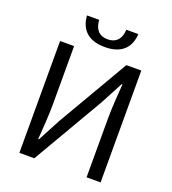

<svg xmlns="http://www.w3.org/2000/svg" viewBox="-164 -1062 1061 1184"><g transform="rotate(20 366.5 -469.5)"><path d="M371 -793C495 -793 535 -864 539 -939H460C458 -887 434 -844 371 -844C308 -844 285 -887 282 -939H202C207 -864 247 -793 371 -793ZM100 0H198L469 -465L548 -614H553C548 -540 541 -462 541 -385V0H633V-734H535L264 -269L185 -120H180C185 -194 192 -276 192 -352V-734H100Z"/></g></svg>

Font: Noto Sans JP
Style: Regular
Weight: 400
Designer: Ryoko NISHIZUKA  (kana, bopomofo & ideographs); Paul D. Hunt (Latin, Greek & Cyrillic); Sandoll Communications , Soo-you
Foundry: Adobe
Version: Version 2.002;hotconv 1.0.116;makeotfexe 2.5.65601